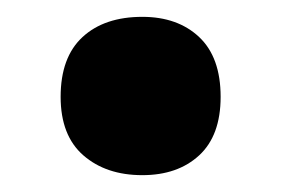

<svg xmlns="http://www.w3.org/2000/svg" viewBox="-20 -289 335 228"><path d="M52 -174Q52 -221 78 -245Q104 -269 149 -269Q191 -269 216.5 -245Q242 -221 242 -174Q242 -128 216.5 -104.5Q191 -81 149 -81Q106 -81 79 -104.5Q52 -128 52 -174Z"/></svg>

Font: Noto Sans Telugu UI Condensed Black
Style: Regular
Weight: 900
Width: 3
Designer: Jelle Bosma - Monotype Design Team
Foundry: Monotype Imaging Inc.
Version: Version 2.005; ttfautohint (v1.8.4.7-5d5b)